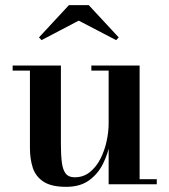

<svg xmlns="http://www.w3.org/2000/svg" viewBox="-20 -714 656 744"><path d="M236.5 10Q179.5 10 149 -9.8Q118.5 -29.5 107.2 -63.5Q96 -97.5 96 -141V-440.5H29V-460H216V-154Q216 -112 219.8 -83.8Q223.5 -55.5 234.8 -41.2Q246 -27 269.5 -27Q303 -27 327.8 -46.8Q352.5 -66.5 368.8 -98Q385 -129.5 393 -166.2Q401 -203 401 -236L414 -238Q414 -203 406.2 -160.8Q398.5 -118.5 379.2 -79.5Q360 -40.5 325.2 -15.2Q290.5 10 236.5 10ZM401 0V-440.5H334V-460H521V-19.5H587.5V0ZM141 -558.5 131 -569 247 -694H324L440 -569L430 -558.5L285 -634Z"/></svg>

Font: Bodoni Moda 11pt SemiBold
Style: Regular
Weight: 600
Designer: Owen Earl
Foundry: indestructible type
Version: Version 2.004